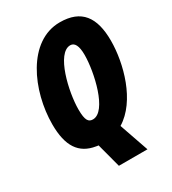

<svg xmlns="http://www.w3.org/2000/svg" viewBox="-213 -836 999 1117"><g transform="rotate(-30 287.0 -277.5)"><path d="M207 8 250 170H442L374 -26C515 -112 574 -332 574 -484C574 -642 513 -725 369 -725C154 -725 35 -457 35 -232C35 -86 85 -11 192 6C197 7 202 8 207 8ZM255 -139C226 -139 210 -156 210 -231C210 -347 263 -579 355 -579C384 -579 400 -550 400 -489C400 -373 347 -139 255 -139Z"/></g></svg>

Font: Noto Sans ExtraCondensed Black
Style: Italic
Weight: 900
Width: 2
Italic angle: -12°
Designer: Monotype Design Team
Foundry: Monotype Imaging Inc.
Version: Version 2.013